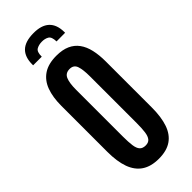

<svg xmlns="http://www.w3.org/2000/svg" viewBox="-337 -1108 1161 1161"><g transform="rotate(-45 244.0 -527.0)"><path d="M245.1 9.8Q178.2 9.8 136 -18.6Q93.8 -46.9 73.7 -102.5Q53.7 -158.2 53.7 -240.2V-633.3Q53.7 -707.5 73.2 -760.3Q92.8 -813 135.3 -841.3Q177.7 -869.6 246.6 -869.6Q298.3 -869.6 334 -853.5Q369.6 -837.4 391.6 -806.9Q413.6 -776.4 423.6 -732.7Q433.6 -689 433.6 -633.3V-240.2Q433.6 -158.2 414.3 -102.5Q395 -46.9 353.5 -18.6Q312 9.8 245.1 9.8ZM245.1 -103.5Q269.5 -103.5 281.7 -118.2Q293.9 -132.8 298.1 -162.8Q302.2 -192.9 302.2 -238.8V-639.2Q302.2 -695.3 291.7 -725.8Q281.2 -756.3 246.6 -756.3Q210.9 -756.3 198.2 -726.8Q185.5 -697.3 185.5 -639.6V-238.8Q185.5 -191.9 189.7 -161.9Q193.8 -131.8 206.8 -117.7Q219.7 -103.5 245.1 -103.5ZM106.4 -927.7V-934.1Q106 -998 139.6 -1030.8Q173.3 -1063.5 243.7 -1064Q312 -1064.9 346.9 -1033Q381.8 -1001 382.3 -937.5V-930.2L308.6 -929.7Q308.1 -970.2 289.3 -981.2Q270.5 -992.2 243.2 -991.7Q217.3 -991.2 198.5 -980.2Q179.7 -969.2 180.2 -927.7Z"/></g></svg>

Font: Antonio
Style: Bold
Weight: 700
Designer: Vernon Adams
Foundry: Vernon Adams
Version: Version 1.002